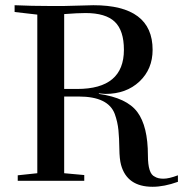

<svg xmlns="http://www.w3.org/2000/svg" viewBox="-20 -693 702 736"><path d="M226 -352H276Q455 -352 455 -502Q455 -576 420 -609.5Q385 -643 308 -643Q278 -643 226 -639ZM224 -670 338 -673Q565 -673 565 -502Q565 -428 514.5 -380.5Q464 -333 384 -333Q377 -333 359 -335V-333Q466 -318 506.5 -263.5Q547 -209 547 -97Q547 -27 573 -16Q585 -8 606.5 -8Q628 -8 662 -21V4Q609 23 565 23Q467 23 444 -61Q438 -83 437.5 -123Q437 -163 434 -194Q431 -225 420 -256Q395 -323 282 -323H226V-29L303 -22V0H48V-21L123 -29V-637L36 -647V-673Q100 -670 173 -670Z"/></svg>

Font: Rufina
Style: Regular
Weight: 400
Designer: Martin Sommaruga
Foundry: Martin Sommaruga
Version: Version 1.001